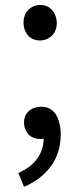

<svg xmlns="http://www.w3.org/2000/svg" viewBox="-20 -550 317 761"><path d="M138.7 -389.6Q97.7 -389.6 80.1 -426.8Q73.2 -442.4 73.2 -459Q73.2 -505.9 111.3 -524.4Q125 -530.3 138.7 -530.3Q179.7 -530.3 197.3 -493.2Q205.1 -476.6 205.1 -459Q205.1 -416 168.9 -396.5Q154.3 -389.6 138.7 -389.6ZM75.2 190.4 52.7 135.7Q142.6 95.7 152.3 13.7Q153.3 6.8 153.3 0Q148.4 1 141.6 1Q96.7 1 81.1 -36.1Q75.2 -48.8 75.2 -63.5Q75.2 -106.4 115.2 -122.1Q128.9 -127 143.6 -127Q198.2 -127 214.8 -64.5Q220.7 -43 220.7 -18.6Q220.7 97.7 124 164.1Q100.6 179.7 75.2 190.4Z"/></svg>

Font: Taipei Sans TC Beta
Style: Regular
Weight: 400
Designer: JT Foundry
Foundry: JT Foundry
Version: Version 1.000